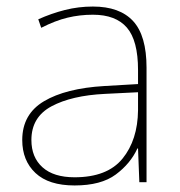

<svg xmlns="http://www.w3.org/2000/svg" viewBox="-20 -557 551 587"><path d="M264 -537Q346 -537 387 -492.5Q428 -448 428 -350V0H406L402 -103H400Q379 -57 334 -23.5Q289 10 208 10Q129 10 88.5 -28Q48 -66 48 -129Q48 -208 114.5 -247.5Q181 -287 299 -294L402 -300V-343Q402 -433 368 -472.5Q334 -512 264 -512Q224 -512 186.5 -503Q149 -494 106 -472L97 -498Q137 -516 178.5 -526.5Q220 -537 264 -537ZM301 -270Q199 -265 137.5 -232Q76 -199 76 -129Q76 -76 110 -45.5Q144 -15 208 -15Q308 -15 354.5 -72Q401 -129 402 -220V-275Z"/></svg>

Font: Noto Sans Lao Looped Thin
Style: Regular
Weight: 100
Designer: Mark Frömberg, Ben Mitchell
Foundry: The Fontpad Ltd
Version: Version 1.002; ttfautohint (v1.8.4.7-5d5b)